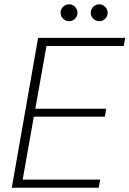

<svg xmlns="http://www.w3.org/2000/svg" viewBox="-20 -877 605 897"><path d="M35 0 158 -700H565L558 -662H197L145 -369H476L470 -332H138L86 -38H448L441 0ZM303 -778Q287 -778 275 -789.5Q263 -801 263 -817Q263 -834 275 -845.5Q287 -857 303 -857Q319 -857 330.5 -845Q342 -833 342 -817Q342 -801 330.5 -789.5Q319 -778 303 -778ZM444 -778Q428 -778 416 -789.5Q404 -801 404 -817Q404 -834 416 -845.5Q428 -857 444 -857Q460 -857 471.5 -845Q483 -833 483 -817Q483 -801 471.5 -789.5Q460 -778 444 -778Z"/></svg>

Font: DM Sans 11pt ExtraLight
Style: Italic
Weight: 250
Italic angle: -10°
Version: Version 4.004;gftools[0.9.30]